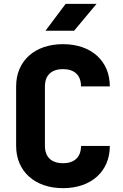

<svg xmlns="http://www.w3.org/2000/svg" viewBox="-20 -970 640 1000"><path d="M217 -810H366L483 -950H322ZM308 10C455 10 552 -77 552 -210H402C402 -152 368 -120 308 -120C248 -120 214 -152 214 -210V-520C214 -578 248 -610 308 -610C368 -610 402 -578 402 -520H552C552 -653 455 -740 308 -740C161 -740 64 -653 64 -520V-210C64 -78 161 10 308 10Z"/></svg>

Font: JetBrains Mono ExtraBold
Style: Regular
Weight: 800
Monospace: yes
Designer: Philipp Nurullin, Konstantin Bulenkov
Foundry: JetBrains
Version: Version 2.305